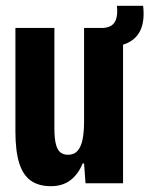

<svg xmlns="http://www.w3.org/2000/svg" viewBox="-20 -630 514 660"><path d="M155 10Q113 10 86 -9Q59 -28 46 -69.5Q33 -111 33 -178V-534H167V-189Q167 -153 172.5 -133Q178 -113 188.5 -105.5Q199 -98 214 -98Q235 -98 247 -112Q259 -126 264 -151.5Q269 -177 269 -212V-534H403V0H274L269 -68H264Q249 -31 222 -10.5Q195 10 155 10ZM314 -467V-534Q340 -532 356 -538.5Q372 -545 378.5 -562.5Q385 -580 382 -610H472Q478 -557 462 -524.5Q446 -492 409 -478.5Q372 -465 314 -467Z"/></svg>

Font: Mona Sans Condensed
Style: Bold
Weight: 700
Width: 3
Designer: Deni Anggara
Foundry: GitHub
Version: Version 2.000